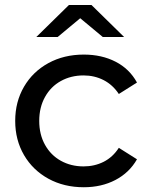

<svg xmlns="http://www.w3.org/2000/svg" viewBox="-20 -758 612 783"><path d="M42 -265Q42 -342.7 77.9 -404.4Q113.9 -466 177.4 -500.7Q241 -535.4 321.7 -535.4Q395 -535.4 451.6 -506.2Q508.3 -477 538.6 -421.4L464.6 -374.7Q439.9 -412.1 402.6 -431.3Q365.3 -450.4 320.9 -450.4Q269.3 -450.4 228.2 -427.6Q187.1 -404.9 163.6 -362.6Q140 -320.4 140 -265Q140 -209.4 163.6 -167.3Q187.1 -125.1 228.2 -102.3Q269.3 -79.4 320.9 -79.4Q365.3 -79.4 402.6 -98.1Q439.9 -116.9 464.6 -155.1L538.6 -108.4Q507.4 -53.7 450.8 -24.1Q394.1 5.6 321.7 5.6Q241 5.6 177.4 -29.2Q113.9 -64 77.9 -125.6Q42 -187.3 42 -265ZM261.1 -737.6H353.1L486.3 -607H399.3L266.4 -717.6H347.9L215 -607H128Z"/></svg>

Font: iiserrat Thin
Style: Regular
Weight: 100
Designer: Akira Ohta
Foundry: Akira Ohta
Version: Version 1.200;Glyphs 3.3.1 (3343)